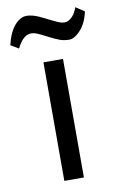

<svg xmlns="http://www.w3.org/2000/svg" viewBox="-96 -718 474 764"><g transform="rotate(-10 141.0 -336.5)"><path d="M-17 -569Q-5 -620 18 -646.5Q41 -673 67 -673Q92 -673 126 -656Q172 -633 186 -627Q200 -621 213 -621Q226 -621 240 -633.5Q254 -646 264 -673L299 -650Q288 -602 263.5 -576Q239 -550 218.5 -550Q198 -550 181 -556Q164 -562 134 -577.5Q104 -593 93.5 -597Q83 -601 72 -601Q40 -601 15 -550ZM101 0V-479H180V0Z"/></g></svg>

Font: Karmilla
Style: Regular
Weight: 400
Designer: Jonathan Pinhorn
Version: Version 1.000